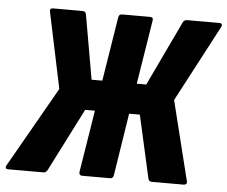

<svg xmlns="http://www.w3.org/2000/svg" viewBox="-66 -711 907 766"><g transform="rotate(5 388.0 -327.5)"><path d="M-7 0Q-14 0 -16 -4Q-18 -8 -15 -14L169 -337L105 -641Q102 -655 116 -655H235Q247 -655 249 -642L294 -385H337L378 -641Q380 -655 392 -655H504Q519 -655 516 -641L475 -385H513L636 -644Q641 -655 653 -655H783Q797 -655 791 -640L629 -333L708 -15Q710 -8 706.5 -4Q703 0 696 0H568Q557 0 554 -13L498 -263H455L416 -14Q414 0 402 0H290Q277 0 278 -14L318 -263H279L152 -13Q146 0 135 0Z"/></g></svg>

Font: Sofia Sans Condensed Black
Style: Italic
Weight: 900
Italic angle: -9°
Version: Version 4.100